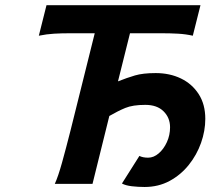

<svg xmlns="http://www.w3.org/2000/svg" viewBox="-20 -726 838 758"><path d="M771.5 -705.6 741.2 -585Q713.4 -591.3 682.9 -593Q652.3 -594.7 619.1 -594.7H493.2L445.8 -404.8Q481.4 -418.9 512.9 -428.2Q544.4 -437.5 594.7 -437.5Q649.9 -437.5 694.1 -416.3Q738.3 -395 764.4 -354.5Q790.5 -314 790.5 -256.8Q790.5 -209.5 773.7 -161.9Q756.8 -114.3 725.3 -75Q693.8 -35.6 649.7 -11.7Q605.5 12.2 550.8 12.2Q525.4 12.2 500.5 9.3Q475.6 6.3 461.4 -1.5L530.3 -110.4Q543.9 -103.5 564.9 -103.5Q586.9 -103.5 606.7 -120.6Q626.5 -137.7 638.9 -165Q651.4 -192.4 651.4 -223.6Q651.4 -261.2 625.7 -286.6Q600.1 -312 553.7 -312Q503.9 -312 474.6 -299.8Q445.3 -287.6 411.6 -268.1L345.2 0H196.3Q209.5 -28.8 224.9 -84Q240.2 -139.2 258.3 -210.4L354 -594.7H255.4Q222.7 -594.7 193.4 -593Q164.1 -591.3 133.3 -585L163.6 -705.6Z"/></svg>

Font: Andika
Style: Bold Italic
Weight: 700
Italic angle: -14°
Designer: Victor Gaultney, Annie Olsen, Julie Remington, Don Collingsworth, Eric Hays, Becca Hirsbrunner
Foundry: SIL International
Version: Version 6.101